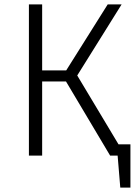

<svg xmlns="http://www.w3.org/2000/svg" viewBox="-20 -705 611 870"><path d="M517 -51 330 -363 531 -685H468L280 -386H171V-685H111V0H171V-336H279L479 0H513L525 145H571V-51Z"/></svg>

Font: FiraGO Light
Style: Regular
Weight: 300
Designer: bBox Type
Foundry: bBox Type GmbH
Version: Version 1.001;PS 001.001;hotconv 1.0.88;makeotf.lib2.5.64775